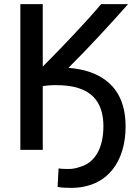

<svg xmlns="http://www.w3.org/2000/svg" viewBox="-20 -721 666 934"><path d="M313 -391C467 -379 591 -303 591 -106C591 63 504 193 325 193C301 193 276 192 260 188L265 98C271 100 292 101 307 101C328 102 350 98 369 91C441 71 483 1 483 -107C483 -294 336 -307 244 -307C225 -307 208 -305 188 -302V8H79V-701H188V-397C280 -489 408 -624 472 -701H603C524 -611 405 -482 313 -391Z"/></svg>

Font: Repo Medium
Style: Regular
Weight: 500
Designer: Stefan Peev
Foundry: Context Ltd
Version: Version 1.502